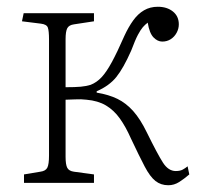

<svg xmlns="http://www.w3.org/2000/svg" viewBox="-20 -541 595 568"><path d="M478 7Q456 7 440 -5.5Q424 -18 408 -48.5Q392 -79 367 -132Q352 -166 334.5 -190.5Q317 -215 293.5 -229Q270 -243 236 -246Q220 -248 202.5 -247Q185 -246 174 -246V-77Q174 -54 179 -44.5Q184 -35 199 -33L258 -25V0H51V-25L99 -33Q115 -35 120 -45Q125 -55 125 -81V-424Q125 -450 121.5 -459.5Q118 -469 101 -471L45 -478L50 -502H258V-478L199 -469Q184 -467 179 -457.5Q174 -448 174 -425V-283Q203 -283 219 -284.5Q235 -286 248 -290Q266 -297 280.5 -312.5Q295 -328 311 -357.5Q327 -387 348 -435Q360 -461 374 -480.5Q388 -500 406 -510.5Q424 -521 447 -521Q474 -521 491.5 -507Q509 -493 509 -469Q509 -456 502.5 -444Q496 -432 485 -425Q474 -418 460 -418Q446 -418 434 -430.5Q422 -443 417 -474Q409 -468 402.5 -460.5Q396 -453 388 -438Q380 -423 368 -391Q345 -339 324 -313Q303 -287 266 -271V-267Q302 -261 327.5 -248.5Q353 -236 374 -212.5Q395 -189 414 -150Q446 -85 462 -60Q478 -35 500 -35Q513 -35 521 -39.5Q529 -44 535 -49L540 -25Q525 -12 510 -2.5Q495 7 478 7Z"/></svg>

Font: Literata ExtraLight
Style: Regular
Weight: 250
Designer: Latin by Veronika Burian and Jose Scaglione. Greek by Irene Vlachou. Cyrillic by Vera Evstafieva.
Foundry: TypeTogether
Version: Version 3.103;gftools[0.9.29]